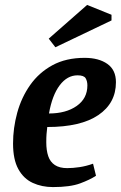

<svg xmlns="http://www.w3.org/2000/svg" viewBox="-20 -750 491 780"><path d="M195 10Q150 10 113 -7Q76 -24 54.5 -63Q33 -102 33 -167Q33 -230 50 -292Q67 -354 102.5 -404.5Q138 -455 193 -485Q248 -515 324 -515Q381 -515 416 -490.5Q451 -466 451 -416Q451 -331 379.5 -282.5Q308 -234 172 -234Q170 -217 169 -204.5Q168 -192 168 -172Q168 -139 176 -115.5Q184 -92 203 -79.5Q222 -67 253 -67Q276 -67 303 -71Q330 -75 358 -85L370 -36Q346 -20 305.5 -5Q265 10 195 10ZM179 -289Q248 -289 291.5 -319.5Q335 -350 335 -403Q335 -420 328 -432Q321 -444 295 -444Q253 -444 222.5 -403.5Q192 -363 179 -289ZM205 -558 178 -593 334 -730 433 -690V-667Z"/></svg>

Font: Manuale
Style: Italic
Weight: 400
Italic angle: -11°
Designer: Eduardo Tunni / Pablo Cosgaya
Foundry: Eduardo Tunni / Pablo Cosgaya
Version: Version 1.002